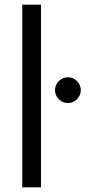

<svg xmlns="http://www.w3.org/2000/svg" viewBox="-20 -800 410 820"><path d="M155 -780V0H75V-780ZM215 -415Q215 -430 222.5 -442.5Q230 -455 242.5 -462.5Q255 -470 270 -470Q285 -470 297.5 -462.5Q310 -455 317.5 -442.5Q325 -430 325 -415Q325 -400 317.5 -387.5Q310 -375 297.5 -367.5Q285 -360 270 -360Q255 -360 242.5 -367.5Q230 -375 222.5 -387.5Q215 -400 215 -415Z"/></svg>

Font: Venryn Sans
Style: Regular
Weight: 400
Designer: Owen Earl, indestructible type* (font) & Cristiano Sobral (main changes)
Version: Version 3.600; ttfautohint (v1.8.3)